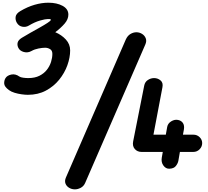

<svg xmlns="http://www.w3.org/2000/svg" viewBox="-20 -1276 1572 1452"><path d="M21.5 -685Q34 -705.5 65.2 -712.2Q96.5 -719 127 -697Q135.5 -691 156 -688.2Q176.5 -685.5 193.5 -685.5Q243.5 -685.5 278.2 -703Q313 -720.5 334.5 -748.2Q356 -776 366 -807.8Q376 -839.5 376 -868.5Q376 -894.5 358.2 -904.8Q340.5 -915 321.5 -915Q300 -915 270.8 -909.2Q241.5 -903.5 218.5 -890.5Q190.5 -874.5 160.2 -882.8Q130 -891 118.5 -914.5Q108.5 -935.5 113.8 -954.8Q119 -974 145 -990Q173 -1007.5 209.8 -1028Q246.5 -1048.5 281.2 -1068Q316 -1087.5 339.2 -1102.8Q362.5 -1118 364 -1124.5Q365 -1131 360 -1131.5Q355 -1132 341.5 -1132Q323 -1132 283 -1120.8Q243 -1109.5 198 -1082.5Q175.5 -1069 148.8 -1074Q122 -1079 107.5 -1103.5Q95 -1124.5 98.2 -1148.8Q101.5 -1173 133.5 -1192Q187 -1224 241.5 -1239.8Q296 -1255.5 345.5 -1255.5Q410 -1255.5 453.5 -1231.8Q497 -1208 497 -1165.5Q497 -1130.5 469.2 -1098Q441.5 -1065.5 398 -1032.5Q445.5 -1012.5 478 -977.2Q510.5 -942 510.5 -895Q510.5 -841 489.5 -782.5Q468.5 -724 427.5 -673.2Q386.5 -622.5 327 -590.8Q267.5 -559 190.5 -559Q170.5 -559 143.5 -562.8Q116.5 -566.5 90.8 -574.2Q65 -582 48 -594.5Q13 -620 11.8 -643.5Q10.5 -667 21.5 -685ZM1079 -939.5 624 107.5Q613 132.5 590.8 144.2Q568.5 156 546.5 156Q522.5 156 502.8 144.2Q483 132.5 475.2 112.2Q467.5 92 478.5 66.5L931.5 -977.5Q944.5 -1006 966.5 -1019Q988.5 -1032 1011.5 -1032Q1034 -1032 1053.8 -1020Q1073.5 -1008 1082 -987Q1090.5 -966 1079 -939.5ZM987 -207 1070.5 -628Q1076 -656.5 1098.2 -671Q1120.5 -685.5 1145 -685.5Q1173 -685.5 1194 -668Q1215 -650.5 1208.5 -616.5L1140.5 -257.5H1234L1244.5 -316.5Q1249.5 -343 1275 -358.5Q1300.5 -374 1326 -369Q1351.5 -364 1363.8 -345Q1376 -326 1370.5 -295L1363.5 -257.5H1442.5Q1470.5 -257.5 1489.8 -238.5Q1509 -219.5 1509 -194Q1509 -167 1489.5 -147Q1470 -127 1441.5 -127H1340.5L1329 -60.5Q1325.5 -41 1310.2 -21Q1295 -1 1259.5 0Q1233.5 0.5 1215.5 -24.5Q1197.5 -49.5 1203.5 -84L1211 -127H1051Q1019 -127 999.5 -149Q980 -171 987 -207Z"/></svg>

Font: Edu QLD Hand
Style: Regular
Weight: 400
Designer: Tina and Corey Anderson, Eben Sorkin
Foundry: Sorkin Type Co.
Version: Version 2.000